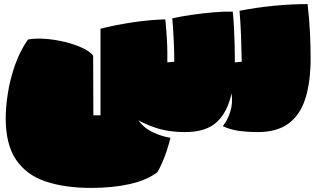

<svg xmlns="http://www.w3.org/2000/svg" viewBox="-20 -619 1575 942"><path d="M751 227Q698 266 614.5 284.5Q531 303 428 303Q299 303 204.5 271.5Q110 240 59 165Q8 90 8 -39Q8 -93 18.5 -161Q29 -229 53 -298Q77 -367 117 -425Q153 -432 201 -428.5Q249 -425 297 -413.5Q345 -402 383 -384.5Q421 -367 437 -346L438 -53H473V-478Q552 -498 635 -510Q718 -522 791 -524Q796 -475 798.5 -431.5Q801 -388 801 -363Q801 -349 801 -336.5Q801 -324 801 -313Q817 -314 835 -316Q835 -372 832 -430Q829 -488 825 -529Q870 -539 922.5 -546.5Q975 -554 1027 -558.5Q1079 -563 1122 -562Q1126 -524 1128 -481.5Q1130 -439 1131 -404Q1132 -369 1132 -353Q1132 -332 1132 -313Q1148 -314 1166 -316Q1165 -379 1162.5 -445.5Q1160 -512 1155 -566Q1236 -582 1322.5 -590.5Q1409 -599 1489 -599Q1497 -534 1500.5 -464.5Q1504 -395 1504 -333Q1504 -219 1479 -138Q1454 -57 1397 -14Q1340 29 1245 29Q1195 29 1152 23Q1109 17 1073 0Q1096 -28 1109.5 -70Q1123 -112 1116 -161Q1096 -68 1043 -19.5Q990 29 888 29Q842 29 800.5 22Q759 15 716 -2Q702 -8 687.5 -14.5Q673 -21 659 -29Q686 9 729 29.5Q772 50 816 57Q809 88 798 121Q787 154 774.5 182Q762 210 751 227Z"/></svg>

Font: Oi
Style: Regular
Weight: 400
Designer: Kostas Bartsokas, Mohamad Dakak
Foundry: Foundry5
Version: Version 4.000